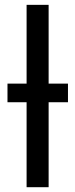

<svg xmlns="http://www.w3.org/2000/svg" viewBox="-20 -780 314 800"><path d="M263.2 -431.6H182.6V-759.8H90.8V-431.6H11.2V-354H90.8V0H182.6V-354H263.2Z"/></svg>

Font: SG Kara
Style: Regular
Weight: 400
Designer: Damoon Khanjanzadeh
Version: Version 1.000